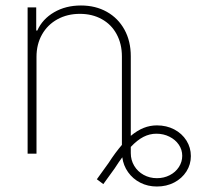

<svg xmlns="http://www.w3.org/2000/svg" viewBox="-20 -557 760 696"><path d="M269.5 -506.8Q224.1 -506.8 188.2 -487.1Q152.3 -467.3 132.3 -431.9Q112.3 -396.5 112.3 -350.6V0H80.1V-530.3H111.3V-446.3H115.2Q133.8 -487.8 176 -512.5Q218.3 -537.1 273.4 -537.1Q326.2 -537.1 367.2 -514.2Q408.2 -491.2 431.2 -449.5Q454.1 -407.7 454.1 -353.5V-64.5Q477.5 -84 500.7 -93.3Q523.9 -102.5 548.8 -102.5Q583.5 -102.5 611.6 -87.9Q639.6 -73.2 655.8 -47.6Q671.9 -22 671.9 8.8Q671.9 39.1 655.8 64.5Q639.6 89.8 611.6 104.5Q583.5 119.1 548.8 119.1Q515.6 119.1 488.5 105.2Q461.4 91.3 444.3 67.1Q427.2 43 423.3 13.2Q412.1 27.8 395.5 53.7L354.5 110.4L331.1 92.8L374 33.2Q397.5 -3.4 421.9 -31.7V-352.5Q421.9 -397.9 402.8 -433.1Q383.8 -468.3 349.1 -487.5Q314.5 -506.8 269.5 -506.8ZM548.8 88.9Q574.2 88.9 595.2 78.1Q616.2 67.4 628.4 48.6Q640.6 29.8 640.6 7.8Q640.6 -14.2 628.2 -32.5Q615.7 -50.8 594.2 -61.5Q572.8 -72.3 546.9 -72.3Q522.5 -72.3 500 -60.8Q477.5 -49.3 454.1 -24.4V-2Q454.1 23.4 466.6 44.2Q479 64.9 500.7 76.9Q522.5 88.9 548.8 88.9Z"/></svg>

Font: Pretendard GOV Thin
Style: Regular
Weight: 100
Designer: Base glyphs from Inter by Rasmus Andersson; Hangeul glyphs from Noto Sans CJK(Source Han Sans) by Jang Soo-young and Kan
Foundry: Kil Hyung-jin
Version: Version 1.309